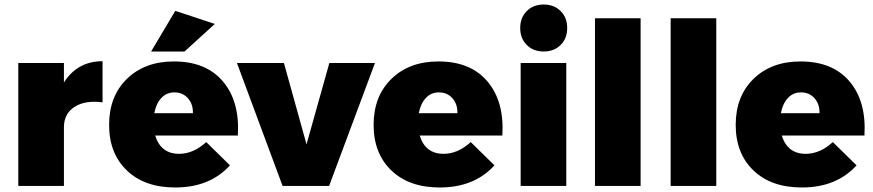

<svg xmlns="http://www.w3.org/2000/svg" viewBox="-20 -823 3867 850"><path d="M61 0V-544H263V-458Q323 -552 434 -552V-370Q356 -380 309.5 -349.5Q263 -319 263 -260V0Z M463 -270Q463 -397 542 -474Q621 -551 750 -551Q892 -551 967 -462.5Q1042 -374 1033 -223H667Q692 -142 773 -142Q836 -142 893 -194L998 -91Q909 7 756 7Q620 7 541.5 -68.5Q463 -144 463 -270ZM649 -595 756 -775 931 -717 797 -595ZM663 -322H834Q835 -362 812 -388Q789 -414 752 -414Q717 -414 694 -389Q671 -364 663 -322Z M1029 -544H1237L1337 -184L1438 -544H1640L1437 0H1231Z M1634 -270Q1634 -397 1713 -474Q1792 -551 1921 -551Q2063 -551 2138 -462.5Q2213 -374 2204 -223H1838Q1863 -142 1944 -142Q2007 -142 2064 -194L2169 -91Q2080 7 1927 7Q1791 7 1712.5 -68.5Q1634 -144 1634 -270ZM1834 -322H2005Q2006 -362 1983 -388Q1960 -414 1923 -414Q1888 -414 1865 -389Q1842 -364 1834 -322Z M2312 -624Q2283 -653 2283 -699Q2283 -745 2312 -774Q2341 -803 2387 -803Q2433 -803 2462 -774Q2491 -745 2491 -699Q2491 -653 2462 -624Q2433 -595 2387 -595Q2341 -595 2312 -624ZM2285 0V-544H2487V0Z M2614 0V-742H2816V0Z M2949 0V-742H3151V0Z M3237 -270Q3237 -397 3316 -474Q3395 -551 3524 -551Q3666 -551 3741 -462.5Q3816 -374 3807 -223H3441Q3466 -142 3547 -142Q3610 -142 3667 -194L3772 -91Q3683 7 3530 7Q3394 7 3315.5 -68.5Q3237 -144 3237 -270ZM3437 -322H3608Q3609 -362 3586 -388Q3563 -414 3526 -414Q3491 -414 3468 -389Q3445 -364 3437 -322Z"/></svg>

Font: Trueno
Style: ExBd
Weight: 800
Designer: Julieta Ulanovsky
Foundry: Julieta Ulanovsky
Version: Version 3.001b